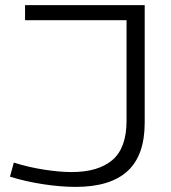

<svg xmlns="http://www.w3.org/2000/svg" viewBox="-20 -720 669 751"><path d="M19 -29 34 -84Q91 -66 152 -56.5Q213 -47 261 -47Q364 -47 419.5 -94Q475 -141 475 -248V-641H78V-700H546V-240Q546 -112 478.5 -50.5Q411 11 276 11Q217 11 148.5 0.5Q80 -10 19 -29Z"/></svg>

Font: Georama Extended Light
Style: Regular
Weight: 300
Width: 7
Designer: Jean-Baptiste Levee
Foundry: Production Type
Version: Version 1.000